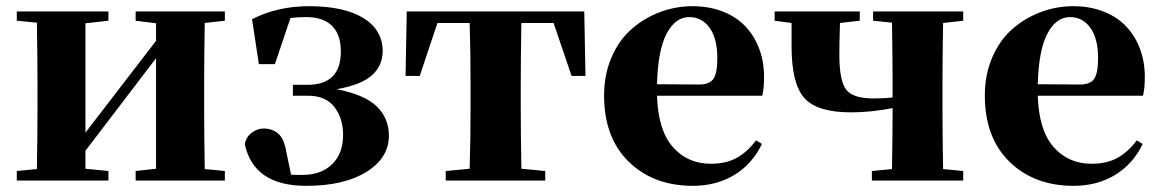

<svg xmlns="http://www.w3.org/2000/svg" viewBox="-20 -583 3751 620"><path d="M706.1 -516.1 641.1 -508.8Q639.2 -392.6 639.2 -308.1V-237.8Q639.2 -153.3 641.1 -37.1L706.1 -30.8V0H418V-30.8L483.9 -38.1V-395L255.9 -96.2V-38.1L330.1 -30.8V0H34.2V-30.8L99.1 -37.1Q101.1 -153.3 101.1 -237.8V-308.1Q101.1 -391.6 99.1 -509.8L34.2 -516.1V-545.9H330.1V-516.1L255.9 -507.8V-154.8L483.9 -451.2V-507.8L418 -516.1V-545.9H706.1Z M815.9 -376 793.9 -521Q876 -563 977.5 -563Q1090.8 -563 1152.8 -525.1Q1214.8 -487.3 1215.8 -418.9Q1215.8 -371.1 1180.9 -339.8Q1146 -308.6 1066.9 -294.9Q1158.2 -277.3 1197 -239Q1235.8 -200.7 1235.8 -145Q1235.8 -73.2 1163.6 -28.1Q1091.3 17.1 968.8 17.1Q799.3 17.1 770.5 -117.2Q774.4 -141.1 793.7 -155Q813 -168.9 834 -168Q860.8 -167 878.9 -151.1Q897 -135.3 903.8 -96.2L919.9 -19Q931.2 -18.1 955.6 -18.1Q1017.1 -18.1 1052.5 -52.7Q1087.9 -87.4 1087.9 -147Q1087.9 -201.2 1059.8 -237.5Q1031.7 -273.9 974.6 -273.9H925.8V-309.1H972.7Q1082 -309.1 1080.6 -418.9Q1080.1 -472.7 1051.5 -500.2Q1022.9 -527.8 968.8 -527.8Q940.9 -527.8 918 -524.9L867.7 -376Z M1767.6 -508.8H1663.6Q1661.6 -392.6 1661.6 -308.1V-237.8Q1661.6 -154.3 1663.6 -38.1L1740.7 -30.8V0H1419.4V-30.8L1496.6 -38.1Q1499.5 -125.5 1499.5 -237.8V-308.1Q1499.5 -421.4 1496.6 -508.8H1392.6L1335.4 -337.9H1289.6L1293.5 -545.9H1866.7L1870.6 -337.9H1825.7Z M2421.4 -129.9 2440.4 -118.2Q2409.7 -53.7 2351.6 -18.3Q2293.5 17.1 2217.3 17.1Q2090.3 17.1 2010.5 -60.5Q1930.7 -138.2 1930.7 -274.9Q1930.7 -342.8 1955.1 -398.7Q1979.5 -454.6 2020 -489.7Q2060.5 -524.9 2111.1 -543.9Q2161.6 -563 2216.3 -563Q2271 -563 2315.4 -545.2Q2359.9 -527.3 2388.4 -496.3Q2417 -465.3 2432.1 -424.1Q2447.3 -382.8 2447.3 -335Q2447.3 -296.9 2441.4 -273.9H2101.6Q2105 -162.6 2152.6 -108.4Q2200.2 -54.2 2275.4 -54.2Q2325.2 -54.2 2359.9 -73.7Q2394.5 -93.3 2421.4 -129.9ZM2101.6 -311 2237.3 -310.1Q2271.5 -310.1 2283.9 -328.6Q2296.4 -347.2 2296.4 -395Q2296.4 -458.5 2271.5 -493.2Q2246.6 -527.8 2205.6 -527.8Q2161.1 -527.8 2132.8 -474.6Q2104.5 -421.4 2101.6 -311Z M3090.3 -516.1 3025.4 -508.8Q3023.4 -392.6 3023.4 -308.1V-237.8Q3023.4 -153.3 3025.4 -37.1L3090.3 -30.8V0H2795.4V-30.8L2860.4 -37.1Q2862.3 -149.4 2862.3 -233.9Q2792.5 -220.2 2728 -220.2Q2618.7 -220.2 2577.4 -266.4Q2536.1 -312.5 2536.1 -433.1V-508.8L2481.4 -516.1V-545.9H2756.3V-516.1L2692.4 -508.8Q2690.4 -447.3 2690.4 -405.8Q2690.4 -322.8 2712.2 -293.9Q2733.9 -265.1 2800.3 -265.1Q2830.6 -265.1 2862.3 -268.1V-308.1Q2862.3 -391.6 2860.4 -509.8L2799.3 -516.1V-545.9H3090.3Z M3650.9 -129.9 3669.9 -118.2Q3639.2 -53.7 3581.1 -18.3Q3522.9 17.1 3446.8 17.1Q3319.8 17.1 3240 -60.5Q3160.2 -138.2 3160.2 -274.9Q3160.2 -342.8 3184.6 -398.7Q3209 -454.6 3249.5 -489.7Q3290 -524.9 3340.6 -543.9Q3391.1 -563 3445.8 -563Q3500.5 -563 3544.9 -545.2Q3589.4 -527.3 3617.9 -496.3Q3646.5 -465.3 3661.6 -424.1Q3676.8 -382.8 3676.8 -335Q3676.8 -296.9 3670.9 -273.9H3331.1Q3334.5 -162.6 3382.1 -108.4Q3429.7 -54.2 3504.9 -54.2Q3554.7 -54.2 3589.4 -73.7Q3624 -93.3 3650.9 -129.9ZM3331.1 -311 3466.8 -310.1Q3501 -310.1 3513.4 -328.6Q3525.9 -347.2 3525.9 -395Q3525.9 -458.5 3501 -493.2Q3476.1 -527.8 3435.1 -527.8Q3390.6 -527.8 3362.3 -474.6Q3334 -421.4 3331.1 -311Z"/></svg>

Font: Noto Serif JP Black
Style: Regular
Weight: 900
Designer: Ryoko NISHIZUKA  (kana & ideographs); Frank Grießhammer (Latin, Greek & Cyrillic); Wenlong ZHANG  (bopomofo); Sandoll Co
Foundry: Adobe Systems Incorporated
Version: Version 1.001;PS 1.001;hotconv 16.6.54;makeotf.lib2.5.65590